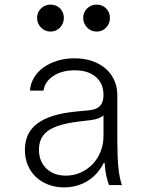

<svg xmlns="http://www.w3.org/2000/svg" viewBox="-20 -803 640 833"><path d="M429 -391Q429 -360 414.5 -344Q400 -328 370 -325L309 -319Q197 -308 142.5 -267.5Q88 -227 88 -153Q88 -117 100.5 -87Q113 -57 135.5 -35.5Q158 -14 189.5 -2Q221 10 258 10Q302 10 338.5 -6.5Q375 -23 401 -52.5Q427 -82 441.5 -123Q456 -164 456 -214L404 -96H434Q436 -65 441 -41.5Q446 -18 453 0H509Q498 -31 493.5 -77.5Q489 -124 489 -193V-390Q489 -426 475.5 -455.5Q462 -485 437.5 -506Q413 -527 379 -538.5Q345 -550 303 -550Q263 -550 229 -539.5Q195 -529 169 -510.5Q143 -492 127.5 -466Q112 -440 110 -410H169Q174 -449 211.5 -473.5Q249 -498 304 -498Q362 -498 395.5 -469.5Q429 -441 429 -391ZM429 -327V-214Q429 -177 416.5 -145.5Q404 -114 382 -91Q360 -68 330 -54.5Q300 -41 266 -41Q213 -41 181 -72Q149 -103 149 -154Q149 -208 189 -236Q229 -264 317 -275L375 -282Q414 -287 433 -306Q452 -325 452 -365ZM141 -725Q141 -701 158 -683.5Q175 -666 199 -666Q224 -666 240.5 -683.5Q257 -701 257 -725Q257 -750 240.5 -766.5Q224 -783 199 -783Q175 -783 158 -766.5Q141 -750 141 -725ZM341 -725Q341 -701 358 -683.5Q375 -666 399 -666Q424 -666 440.5 -683.5Q457 -701 457 -725Q457 -750 440.5 -766.5Q424 -783 399 -783Q375 -783 358 -766.5Q341 -750 341 -725Z"/></svg>

Font: CommitMonoV142 ExtLt
Style: Regular
Weight: 200
Monospace: yes
Designer: Eigil Nikolajsen
Foundry: Eigil Nikolajsen
Version: Version 1.142